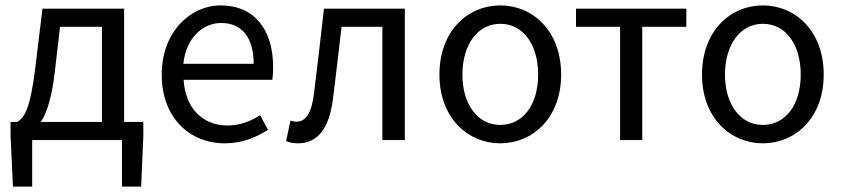

<svg xmlns="http://www.w3.org/2000/svg" viewBox="-20 -518 3112 710"><path d="M99 0H431V172H502L510 -15V-67H439V-486H137L111 -271C92 -114 70 -82 43 -67H19V-15L28 172H99ZM183 -255 202 -419H357V-67H131C154 -102 172 -159 183 -255Z M811 12C877 12 929 -11 971 -38L942 -92C906 -69 867 -54 821 -54C728 -54 665 -120 659 -223H987C989 -235 990 -253 990 -270C990 -409 920 -498 796 -498C685 -498 578 -401 578 -242C578 -83 681 12 811 12ZM658 -282C668 -378 730 -433 798 -433C874 -433 918 -380 918 -282Z M1082 12C1154 12 1197 -42 1211 -150C1222 -239 1233 -330 1243 -419H1394V0H1477V-486H1178C1166 -381 1154 -276 1141 -171C1132 -99 1110 -68 1076 -68C1067 -68 1060 -70 1054 -72L1038 4C1052 9 1064 12 1082 12Z M1830 12C1949 12 2055 -81 2055 -242C2055 -405 1949 -498 1830 -498C1711 -498 1605 -405 1605 -242C1605 -81 1711 12 1830 12ZM1830 -56C1747 -56 1690 -131 1690 -242C1690 -354 1747 -430 1830 -430C1914 -430 1970 -354 1970 -242C1970 -131 1914 -56 1830 -56Z M2273 0H2355V-419H2518V-486H2110V-419H2273Z M2801 12C2920 12 3026 -81 3026 -242C3026 -405 2920 -498 2801 -498C2682 -498 2576 -405 2576 -242C2576 -81 2682 12 2801 12ZM2801 -56C2718 -56 2661 -131 2661 -242C2661 -354 2718 -430 2801 -430C2885 -430 2941 -354 2941 -242C2941 -131 2885 -56 2801 -56Z"/></svg>

Font: Giro Sans Regular
Style: Regular
Weight: 400
Designer: Paul D. Hunt
Foundry: Adobe Systems Incorporated
Version: Version 1.000;PS 1.0;hotconv 1.0.88;makeotf.lib2.5.647800